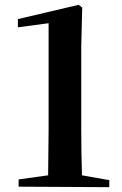

<svg xmlns="http://www.w3.org/2000/svg" viewBox="-20 -772 506 794"><path d="M57 0 432 2V-27L319 -47C317 -110 316 -173 316 -235V-580L320 -741L305 -752L54 -693V-659L181 -676V-235L179 -47L57 -30Z"/></svg>

Font: Noto Serif JP
Style: Bold
Weight: 700
Designer: Ryoko NISHIZUKA 西塚涼子 (kana & ideographs); Frank Grießhammer (Latin, Greek & Cyrillic); Wenlong ZHANG 张文龙 (bopomofo); San
Foundry: Adobe
Version: Version 2.001;hotconv 1.1.0;makeotfexe 2.6.0